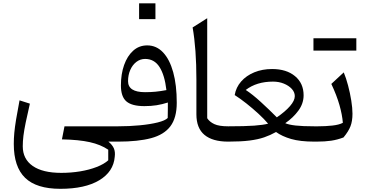

<svg xmlns="http://www.w3.org/2000/svg" viewBox="-20 -863 2232 1170"><path d="M162.1 -231.4Q146.5 -163.6 136.7 -116.7Q127 -69.8 122.8 -35.6Q118.7 -1.5 118.7 28.3Q118.7 106 179.2 148.2Q239.7 190.4 353.5 190.4Q413.1 190.4 468.8 181.2Q524.4 171.9 569.1 154.5Q613.8 137.2 639.6 113.8V49.3Q593.8 18.1 527.1 3.2Q460.4 -11.7 357.4 -13.7L373 -93.3H682.1V0H640.6Q665 20 674.1 41.5Q683.1 63 679.2 92.3Q671.9 183.1 585 235.4Q498 287.6 347.7 287.6Q202.1 287.6 133.1 220.7Q64 153.8 64 14.2Q64 -18.1 67.1 -53Q70.3 -87.9 78.1 -135.3Q85.9 -182.6 99.1 -251.5Z M1057.1 -236.8Q1057.1 -145 1018.3 -93.5Q979.5 -42 900.4 -21Q821.3 0 700.2 0H682.1Q666 0 666 -32.7V-60.5Q666 -93.3 682.1 -93.3H699.2Q768.6 -93.3 832 -99.4Q895.5 -105.5 941.2 -116.9Q986.8 -128.4 1002 -144Q1002.4 -167 1002.7 -192.6Q1002.9 -218.3 1002.9 -238.3Q968.3 -227.1 934.3 -221.7Q900.4 -216.3 859.9 -216.3Q783.7 -216.3 750.2 -245.1Q716.8 -273.9 716.8 -342.3Q716.8 -411.6 736.3 -466.8Q755.9 -522 791.7 -554.2Q827.6 -586.4 877 -586.4Q933.1 -586.4 973.4 -543.9Q1013.7 -501.5 1035.4 -423.1Q1057.1 -344.7 1057.1 -236.8ZM994.1 -314Q983.4 -405.8 951.9 -454.8Q920.4 -503.9 864.3 -503.9Q834.5 -503.9 810.8 -485.6Q787.1 -467.3 773.7 -436.5Q760.3 -405.8 760.3 -368.2Q760.3 -301.3 863.8 -301.3Q897.9 -301.3 928 -304.2Q958 -307.1 994.1 -314ZM827.6 -842.8H927.2V-746.6H827.6Z M1242.7 -752V-142.6Q1257.3 -120.1 1286.1 -106.7Q1314.9 -93.3 1370.6 -93.3H1371.1V0H1370.6Q1275.4 0 1226.1 -41Q1176.8 -82 1176.8 -166.5V-378.4Q1176.8 -564.9 1153.8 -695.8Z M1638.2 -442.4Q1725.6 -442.4 1777.8 -398.9Q1830.1 -355.5 1830.1 -282.2Q1830.1 -232.4 1798.6 -189.2Q1767.1 -146 1718.3 -112.3Q1738.8 -103 1781.5 -98.1Q1824.2 -93.3 1895.5 -93.3H1896V0H1895.5Q1809.1 0 1753.9 -16.1Q1698.7 -32.2 1662.1 -58.6Q1627.4 -39.1 1589.8 -26.1Q1552.2 -13.2 1500.5 -6.6Q1448.7 0 1371.1 0Q1355 0 1355 -32.7V-60.5Q1355 -93.3 1371.1 -93.3Q1473.6 -93.3 1529.5 -97.4Q1585.4 -101.6 1613.8 -109.4Q1590.3 -137.2 1555.2 -169.7Q1520 -202.1 1481.7 -232.4Q1443.4 -262.7 1410.2 -283.7Q1418 -330.6 1449.5 -366.5Q1481 -402.3 1529.8 -422.4Q1578.6 -442.4 1638.2 -442.4ZM1643.6 -365.7Q1543.9 -365.7 1477.5 -314.9Q1518.6 -288.1 1569.8 -241.2Q1621.1 -194.3 1667 -147.9Q1717.8 -182.6 1747.1 -216.3Q1776.4 -250 1776.4 -277.3Q1776.4 -301.3 1758.1 -321.3Q1739.7 -341.3 1709.7 -353.5Q1679.7 -365.7 1643.6 -365.7Z M1890.1 -554.7V-629.9H2151.4V-554.7ZM1896 0Q1879.9 0 1879.9 -32.7V-60.5Q1879.9 -93.3 1896 -93.3H1917.5Q1963.9 -93.3 2005.4 -97.9Q2046.9 -102.5 2069.3 -114.7Q2065.4 -163.6 2048.6 -222.9Q2031.7 -282.2 1999 -351.6L2074.7 -421.9Q2088.9 -388.2 2101.1 -342Q2113.3 -295.9 2120.6 -250Q2127.9 -204.1 2127.9 -169.9Q2127.9 -125 2115.7 -93.5Q2103.5 -62 2073.2 -25.4Q2035.6 -11.2 1998 -5.6Q1960.4 0 1908.7 0Z"/></svg>

Font: Pinar DS3-Regular
Style: Regular
Weight: 400
Designer: Amin Abedi
Version: Version 2.000